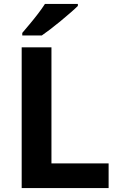

<svg xmlns="http://www.w3.org/2000/svg" viewBox="-20 -954 605 974"><path d="M90 0V-714H241V-125H531V0ZM375 -924Q361 -910 338 -890Q315 -870 288.5 -848Q262 -826 236.5 -806.5Q211 -787 192 -774H93V-787Q109 -806 130.5 -831.5Q152 -857 173 -884.5Q194 -912 208 -934H375Z"/></svg>

Font: Noto Sans Adlam Unjoined
Style: Regular
Weight: 400
Designer: Mark Jamra, Neil Patel
Foundry: JamraPatel LLC
Version: Version 3.001